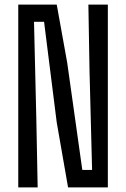

<svg xmlns="http://www.w3.org/2000/svg" viewBox="-20 -820 552 840"><path d="M59.9 0V-800H228.2L273.9 -546.6L340.1 -76.4H382.9L371.6 -512.6L366.7 -800H451.8V0H277.8L228.1 -285.1L172.8 -724.6H128.8L138.9 -299.8L144.8 0Z"/></svg>

Font: Big Shoulders Text SC Thin
Style: Regular
Weight: 100
Designer: Patric King
Foundry: XO Type Co
Version: Version 2.002